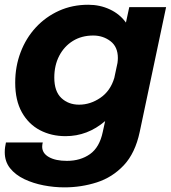

<svg xmlns="http://www.w3.org/2000/svg" viewBox="-31 -561 719 808"><path d="M245 12Q185 12 137 -13.2Q89 -38.5 61 -88.5Q33 -138.5 33 -213Q33 -281.5 55.8 -341.2Q78.5 -401 120 -445.8Q161.5 -490.5 217.5 -515.8Q273.5 -541 340.5 -541Q389.5 -541 431.2 -521.5Q473 -502 499 -466L513 -531H668L557 -6Q538 83.5 490 134.5Q442 185.5 376.5 206.5Q311 227.5 240 227.5Q196.5 227.5 152.5 219Q108.5 210.5 71.2 192.8Q34 175 11.5 147Q-11 119 -11 79.5Q-11 67.5 -9.5 57.8Q-8 48 -6 38.5H149Q148 43 147.2 47.2Q146.5 51.5 146.5 56Q146.5 84 174.8 100Q203 116 250.5 116Q307.5 116 347.8 87.5Q388 59 401.5 -6L411.5 -51.5Q337.5 12 245 12ZM197.5 -234.5Q197.5 -176.5 227.2 -148.5Q257 -120.5 302 -120.5Q349 -120.5 391.2 -149.2Q433.5 -178 450 -233L463.5 -296.5Q465 -308 465 -317Q465 -364 433.8 -387.8Q402.5 -411.5 361.5 -411.5Q312.5 -411.5 275.8 -388.8Q239 -366 218.2 -326Q197.5 -286 197.5 -234.5Z"/></svg>

Font: Epilogue
Style: Bold Italic
Weight: 700
Italic angle: -12°
Designer: Tyler Finck
Foundry: Etcetera Type Co
Version: Version 2.111; ttfautohint (v1.8.3)